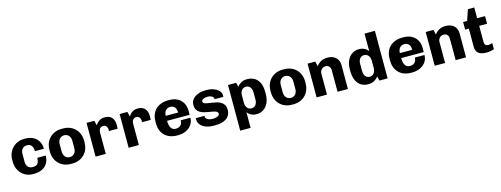

<svg xmlns="http://www.w3.org/2000/svg" viewBox="-17 -1674 7333 2809"><g transform="rotate(-15 3650.0 -269.5)"><path d="M276 10Q210.5 10 156.5 -22.2Q102.5 -54.5 70.8 -111Q39 -167.5 39 -238.5V-272.5Q39 -326.5 58 -371.5Q77 -416.5 110.2 -450.2Q143.5 -484 187.2 -502.5Q231 -521 280.5 -521H303Q373.5 -521 424 -493.8Q474.5 -466.5 501.5 -418.5Q528.5 -370.5 528.5 -307H392.5Q392.5 -345 381.8 -370.2Q371 -395.5 350.8 -408.2Q330.5 -421 301 -421Q260.5 -421 233.2 -393.2Q206 -365.5 206 -315.5V-197Q206 -147 231.2 -118.5Q256.5 -90 302.5 -90Q335.5 -90 357.2 -101Q379 -112 389.8 -137Q400.5 -162 400.5 -204H528.5Q528.5 -136 499 -88Q469.5 -40 417.5 -15Q365.5 10 298 10Z M853 10Q781 10 724 -21.8Q667 -53.5 634.5 -111.2Q602 -169 602 -246V-265Q602 -343 634.5 -400.2Q667 -457.5 723.8 -489.2Q780.5 -521 852.5 -521H876.5Q949 -521 1005.8 -489.2Q1062.5 -457.5 1095 -400.2Q1127.5 -343 1127.5 -265V-246Q1127.5 -168.5 1095 -110.8Q1062.5 -53 1005.8 -21.5Q949 10 877 10ZM864.5 -90Q892 -90 913.5 -103Q935 -116 947.8 -140.5Q960.5 -165 960.5 -198V-313Q960.5 -347 947.8 -371Q935 -395 913.5 -408Q892 -421 864.5 -421Q838 -421 816.2 -408Q794.5 -395 781.8 -371Q769 -347 769 -313V-198Q769 -165 781.8 -140.5Q794.5 -116 816.2 -103Q838 -90 864.5 -90Z M1229 0V-511H1346.5L1365 -436.5Q1367.5 -441 1376.2 -454.2Q1385 -467.5 1402 -483Q1419 -498.5 1444 -509.8Q1469 -521 1503 -521Q1554 -521 1586 -501.8Q1618 -482.5 1633.5 -447Q1649 -411.5 1649 -363Q1649 -351.5 1648 -337.2Q1647 -323 1645.5 -310.5H1515.5V-332.5Q1515.5 -350 1509 -366.8Q1502.5 -383.5 1488.5 -394.2Q1474.5 -405 1450.5 -405Q1433 -405 1420 -397.8Q1407 -390.5 1399 -379.2Q1391 -368 1387.2 -354.2Q1383.5 -340.5 1383.5 -327V0Z M1730 0V-511H1847.5L1866 -436.5Q1868.5 -441 1877.2 -454.2Q1886 -467.5 1903 -483Q1920 -498.5 1945 -509.8Q1970 -521 2004 -521Q2055 -521 2087 -501.8Q2119 -482.5 2134.5 -447Q2150 -411.5 2150 -363Q2150 -351.5 2149 -337.2Q2148 -323 2146.5 -310.5H2016.5V-332.5Q2016.5 -350 2010 -366.8Q2003.5 -383.5 1989.5 -394.2Q1975.5 -405 1951.5 -405Q1934 -405 1921 -397.8Q1908 -390.5 1900 -379.2Q1892 -368 1888.2 -354.2Q1884.5 -340.5 1884.5 -327V0Z M2462.5 10Q2388 10 2330.5 -19.2Q2273 -48.5 2240.5 -105Q2208 -161.5 2208 -242V-269Q2208 -349.5 2241.2 -406Q2274.5 -462.5 2332.8 -491.8Q2391 -521 2465.5 -521H2484.5Q2556.5 -521 2608.5 -492.8Q2660.5 -464.5 2688.5 -414.2Q2716.5 -364 2716.5 -297.5V-235H2374.5Q2374.5 -192.5 2384.2 -159.5Q2394 -126.5 2415.2 -108.2Q2436.5 -90 2472 -90Q2502.5 -90 2524.2 -101.8Q2546 -113.5 2558 -136.2Q2570 -159 2570 -191H2716Q2716 -133 2685.5 -87.5Q2655 -42 2601 -16Q2547 10 2475 10ZM2375 -310.5H2562Q2562 -367.5 2537 -394.2Q2512 -421 2470.5 -421Q2430 -421 2403.2 -393Q2376.5 -365 2375 -310.5Z M3006.5 10Q2961 10 2921.8 -1Q2882.5 -12 2853 -32.2Q2823.5 -52.5 2807 -81Q2790.5 -109.5 2790.5 -144.5Q2790.5 -150 2790.5 -154Q2790.5 -158 2791.5 -164H2923Q2922 -161.5 2922 -159.5Q2922 -157.5 2922 -155.5Q2922 -132 2938 -117.5Q2954 -103 2978.8 -96.5Q3003.5 -90 3030.5 -90Q3050.5 -90 3074 -94.8Q3097.5 -99.5 3114.8 -110.5Q3132 -121.5 3132 -140.5Q3132 -161.5 3114.5 -172.5Q3097 -183.5 3068 -189.8Q3039 -196 3004.2 -201.2Q2969.5 -206.5 2934.5 -215.2Q2899.5 -224 2870.5 -240.2Q2841.5 -256.5 2824 -284.8Q2806.5 -313 2806.5 -358Q2806.5 -399 2825.2 -430Q2844 -461 2876.2 -481Q2908.5 -501 2948.5 -511Q2988.5 -521 3030.5 -521H3054Q3091.5 -521 3128.5 -511.5Q3165.5 -502 3195.8 -484Q3226 -466 3244 -440.5Q3262 -415 3262 -383.5Q3262 -377.5 3261.5 -371Q3261 -364.5 3260.5 -361H3128V-368.5Q3128 -379 3122 -388.8Q3116 -398.5 3104 -406Q3092 -413.5 3075.2 -418Q3058.5 -422.5 3037 -422.5Q3018.5 -422.5 3001.8 -419.2Q2985 -416 2972.2 -410Q2959.5 -404 2952.5 -395.5Q2945.5 -387 2945.5 -376.5Q2945.5 -357 2963.2 -347Q2981 -337 3010.2 -331.5Q3039.5 -326 3074.8 -321.2Q3110 -316.5 3144.8 -308.2Q3179.5 -300 3208.8 -283.2Q3238 -266.5 3255.8 -238Q3273.5 -209.5 3273.5 -163.5Q3273.5 -115 3254.5 -81.5Q3235.5 -48 3203 -28Q3170.5 -8 3129.8 1Q3089 10 3045 10Z M3371.5 181V-511H3495L3511.5 -447Q3533.5 -478 3571.2 -499.5Q3609 -521 3660.5 -521Q3720.5 -521 3768.2 -495.2Q3816 -469.5 3843.8 -413.8Q3871.5 -358 3871.5 -268V-247Q3871.5 -162 3843.8 -104.5Q3816 -47 3770 -18.5Q3724 10 3669.5 10Q3616 10 3581.5 -9.5Q3547 -29 3529 -58V181ZM3617.5 -91Q3642.5 -91 3662.2 -104Q3682 -117 3693.2 -141.2Q3704.5 -165.5 3704.5 -199V-306.5Q3704.5 -344 3693.2 -368.8Q3682 -393.5 3662.2 -406.2Q3642.5 -419 3617.5 -419Q3593.5 -419 3573 -406.5Q3552.5 -394 3540.5 -369.5Q3528.5 -345 3528.5 -307V-199Q3528.5 -165 3540.2 -140.8Q3552 -116.5 3572.5 -103.8Q3593 -91 3617.5 -91Z M4201 10Q4129 10 4072 -21.8Q4015 -53.5 3982.5 -111.2Q3950 -169 3950 -246V-265Q3950 -343 3982.5 -400.2Q4015 -457.5 4071.8 -489.2Q4128.5 -521 4200.5 -521H4224.5Q4297 -521 4353.8 -489.2Q4410.5 -457.5 4443 -400.2Q4475.5 -343 4475.5 -265V-246Q4475.5 -168.5 4443 -110.8Q4410.5 -53 4353.8 -21.5Q4297 10 4225 10ZM4212.5 -90Q4240 -90 4261.5 -103Q4283 -116 4295.8 -140.5Q4308.5 -165 4308.5 -198V-313Q4308.5 -347 4295.8 -371Q4283 -395 4261.5 -408Q4240 -421 4212.5 -421Q4186 -421 4164.2 -408Q4142.5 -395 4129.8 -371Q4117 -347 4117 -313V-198Q4117 -165 4129.8 -140.5Q4142.5 -116 4164.2 -103Q4186 -90 4212.5 -90Z M4577 0V-511H4694L4711.5 -436.5Q4742.5 -479.5 4783.8 -500.2Q4825 -521 4880 -521Q4932 -521 4970.5 -501.2Q5009 -481.5 5030 -445.5Q5051 -409.5 5051 -359.5V0H4894V-323.5Q4894 -364.5 4873 -385.5Q4852 -406.5 4817.5 -406.5Q4795 -406.5 4775.8 -394.8Q4756.5 -383 4745.2 -363.2Q4734 -343.5 4734 -318.5V0Z M5359 10Q5297 10 5250.5 -18.2Q5204 -46.5 5178 -105Q5152 -163.5 5152 -253V-264Q5152 -350 5180 -407Q5208 -464 5254.2 -492.5Q5300.5 -521 5354.5 -521Q5408 -521 5442.8 -501.5Q5477.5 -482 5495.5 -453V-720H5652.5V0H5528.5L5512.5 -66Q5489.5 -35 5452 -12.5Q5414.5 10 5359 10ZM5406.5 -90Q5431.5 -90 5451.5 -102.5Q5471.5 -115 5483.5 -140Q5495.5 -165 5495.5 -202V-310Q5495.5 -344.5 5483.8 -368.5Q5472 -392.5 5451.8 -405.2Q5431.5 -418 5406.5 -418Q5369.5 -418 5344.2 -389.5Q5319 -361 5319 -310V-202.5Q5319 -165.5 5330.5 -140.5Q5342 -115.5 5362 -102.8Q5382 -90 5406.5 -90Z M6008.5 10Q5934 10 5876.5 -19.2Q5819 -48.5 5786.5 -105Q5754 -161.5 5754 -242V-269Q5754 -349.5 5787.2 -406Q5820.5 -462.5 5878.8 -491.8Q5937 -521 6011.5 -521H6030.5Q6102.5 -521 6154.5 -492.8Q6206.5 -464.5 6234.5 -414.2Q6262.5 -364 6262.5 -297.5V-235H5920.5Q5920.5 -192.5 5930.2 -159.5Q5940 -126.5 5961.2 -108.2Q5982.5 -90 6018 -90Q6048.5 -90 6070.2 -101.8Q6092 -113.5 6104 -136.2Q6116 -159 6116 -191H6262Q6262 -133 6231.5 -87.5Q6201 -42 6147 -16Q6093 10 6021 10ZM5921 -310.5H6108Q6108 -367.5 6083 -394.2Q6058 -421 6016.5 -421Q5976 -421 5949.2 -393Q5922.5 -365 5921 -310.5Z M6366 0V-511H6483L6500.5 -436.5Q6531.5 -479.5 6572.8 -500.2Q6614 -521 6669 -521Q6721 -521 6759.5 -501.2Q6798 -481.5 6819 -445.5Q6840 -409.5 6840 -359.5V0H6683V-323.5Q6683 -364.5 6662 -385.5Q6641 -406.5 6606.5 -406.5Q6584 -406.5 6564.8 -394.8Q6545.5 -383 6534.2 -363.2Q6523 -343.5 6523 -318.5V0Z M7149 10.5Q7102 10.5 7065.8 -1.8Q7029.5 -14 7009 -43.2Q6988.5 -72.5 6988.5 -122V-395.5H6932.5V-511H6994L7049 -674H7145.5V-511H7265V-395.5H7145.5V-158.5Q7145.5 -114.5 7163.5 -102.2Q7181.5 -90 7202.5 -90Q7213.5 -90 7233 -94.2Q7252.5 -98.5 7264.5 -103.5V-10Q7250.5 -3.5 7229.2 1.2Q7208 6 7186.5 8.2Q7165 10.5 7149 10.5Z"/></g></svg>

Font: Chivo Medium
Style: Regular
Weight: 500
Designer: Hector Gatti
Foundry: Omnibus-Type
Version: Version 2.002